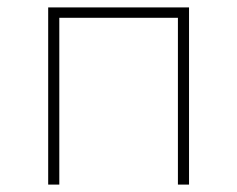

<svg xmlns="http://www.w3.org/2000/svg" viewBox="-20 -498 640 518"><path d="M110 0V-478H490V0H460V-450H140V0Z"/></svg>

Font: Source Code Pro ExtraLight
Style: Regular
Weight: 200
Monospace: yes
Designer: Paul D. Hunt, Teo Tuominen
Foundry: Adobe Systems Incorporated
Version: Version 2.030;PS 1.000;hotconv 16.6.51;makeotf.lib2.5.65220